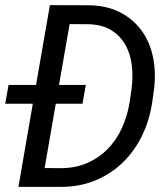

<svg xmlns="http://www.w3.org/2000/svg" viewBox="-35 -731 656 751"><path d="M37.1 0 93.3 -325.2H-14.6L-1.5 -398.9H106L160.2 -710.9L314.5 -710.4Q384.8 -709 436.3 -681.9Q487.8 -654.8 519.8 -610.1Q551.8 -565.4 563.7 -506.3Q575.7 -447.3 567.4 -381.3L560.1 -329.1Q549.3 -258.8 519.8 -198.7Q490.2 -138.7 444.3 -94.5Q398.4 -50.3 337.4 -25.1Q276.4 0 202.6 0ZM287.6 -325.2H183.1L139.6 -73.7L204.6 -73.2Q261.7 -73.7 307.1 -93.8Q352.5 -113.8 386.2 -148.2Q419.9 -182.6 441.4 -229.2Q462.9 -275.9 471.7 -329.1L479.5 -382.8Q485.8 -429.7 480.7 -474.4Q475.6 -519 456.1 -554.4Q436.5 -589.8 401.6 -612.1Q366.7 -634.3 313 -636.2L237.3 -636.7L195.8 -398.9H300.8Z"/></svg>

Font: TypoPRO Roboto Mono
Style: Italic
Weight: 400
Designer: Google
Version: Version 2.000986; 2015; ttfautohint (v1.3)